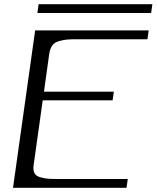

<svg xmlns="http://www.w3.org/2000/svg" viewBox="-20 -895 746 915"><path d="M688.5 -750 682.6 -708H349.6Q316.4 -708 299.8 -706.5Q283.2 -705.1 261.7 -699.2Q240.2 -693.4 229.5 -678.7Q218.8 -664.1 214.8 -639.6L189.5 -458H522.5L516.6 -417H183.6L140.6 -110.4Q136.7 -85.9 143.6 -71.3Q150.4 -56.6 170.4 -50.8Q190.4 -44.9 206.5 -43.5Q222.7 -42 255.9 -42H588.9L583 0H42L147.5 -750ZM706.1 -875 700.2 -833H158.2L164.1 -875Z"/></svg>

Font: okolaks
Style: RegularItalic
Weight: 500
Italic angle: -8°
Version: Version 000.6.0